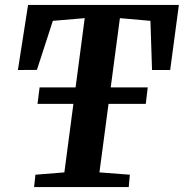

<svg xmlns="http://www.w3.org/2000/svg" viewBox="-20 -763 750 783"><path d="M119 0 124.5 -50.5 242.5 -60 325.5 -689 195.5 -678 130.5 -478 53 -477.5 94.5 -743H709.5L674 -477.5H600L593.5 -678L469 -689L385.5 -60L509.5 -50.5L505 0ZM133 -339.5 141.5 -406.5H582.5L574.5 -339.5Z"/></svg>

Font: Merriweather Light 18pt
Style: Bold Italic
Weight: 700
Italic angle: -7.8°
Version: Version 2.101